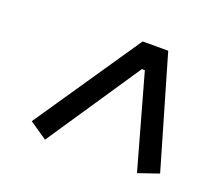

<svg xmlns="http://www.w3.org/2000/svg" viewBox="-78 -804 696 614"><g transform="rotate(20 270.0 -497.0)"><path d="M439 -296 350 -614H340L126 -296L66 -337L312 -698H399L509 -320Z"/></g></svg>

Font: IBM Plex Sans Condensed Text
Style: Italic
Weight: 450
Width: 3
Italic angle: -11°
Designer: Mike Abbink, Paul van der Laan, Pieter van Rosmalen
Foundry: Bold Monday
Version: Version 1.1